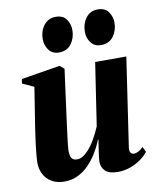

<svg xmlns="http://www.w3.org/2000/svg" viewBox="-85 -820 733 898"><g transform="rotate(-10 281.0 -371.0)"><path d="M149 12Q114.5 12 89.8 -2Q65 -16 51.8 -40.5Q38.5 -65 38.5 -97Q38.5 -112 40.5 -133Q42.5 -154 45.2 -177.8Q48 -201.5 51.5 -224.2Q55 -247 57.5 -265.5L86.5 -449L32 -474L35 -495L219 -525L240 -508L210 -284Q207.5 -264 204.2 -240Q201 -216 198.2 -193.2Q195.5 -170.5 193.5 -153Q191.5 -135.5 191.5 -128Q191.5 -112 194.5 -101.5Q197.5 -91 204.8 -85.5Q212 -80 225 -80Q247 -80 269 -100.8Q291 -121.5 309.8 -153Q328.5 -184.5 341.5 -216.5L386.5 -514H534.5L472 -91.5Q470 -75 476 -67.5Q482 -60 490.5 -60Q500 -60 511.8 -65.8Q523.5 -71.5 535.5 -84L547.5 -59Q534.5 -41.5 512.2 -25.5Q490 -9.5 461.8 0.8Q433.5 11 402 11Q362.5 11 344 -5.8Q325.5 -22.5 325 -50.5Q325 -55.5 326.2 -67Q327.5 -78.5 329.5 -93.2Q331.5 -108 334 -124Q336.5 -140 338.5 -154L336.5 -154.5Q324 -123 306 -93.2Q288 -63.5 264.8 -39.8Q241.5 -16 212.5 -2Q183.5 12 149 12ZM228 -587Q197 -587 180.2 -609.5Q163.5 -632 163.5 -662Q163.5 -699 184.2 -726.5Q205 -754 241 -754Q276 -754 291.8 -730.8Q307.5 -707.5 307.5 -680Q307.5 -643 287.2 -615Q267 -587 228 -587ZM427.5 -587Q397 -587 380 -609.5Q363 -632 363.5 -662Q363.5 -699 384 -726.5Q404.5 -754 440.5 -754Q475.5 -754 491.5 -730.8Q507.5 -707.5 507.5 -680Q507.5 -643 487 -615Q466.5 -587 427.5 -587Z"/></g></svg>

Font: Merriweather 120pt ExtraBold
Style: Italic
Weight: 800
Italic angle: -7.8°
Version: Version 2.101